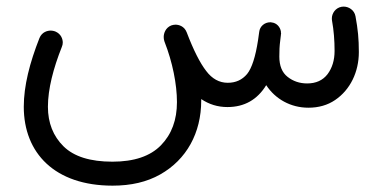

<svg xmlns="http://www.w3.org/2000/svg" viewBox="-20 -300 1171 587"><path d="M52.7 26.4C52.7 168 147.5 267.6 324.2 267.6C380.9 267.6 429.2 256.3 469.7 233.4C550.3 188 595.2 106.4 595.2 7.3V2.9C619.1 19 645.5 27.3 675.3 27.3C727.1 27.3 766.6 4.9 793.9 -39.6C821.8 2.9 868.7 29.3 922.9 29.3C954.1 29.3 981.4 21.5 1004.4 5.9C1050.8 -25.4 1077.1 -80.1 1077.1 -140.6C1077.1 -181.6 1074.2 -210.4 1066.9 -250C1063.5 -269.5 1045.9 -279.8 1030.8 -279.8C1028.8 -279.8 1026.9 -279.8 1024.4 -279.3C1004.9 -275.9 994.6 -258.3 994.6 -244.1C994.6 -241.7 994.6 -239.3 995.1 -236.8C1000.5 -207 1002.9 -176.3 1002.9 -144.5C1002.9 -115.7 995.6 -92.3 981.4 -73.2C966.8 -54.2 945.8 -44.9 918.9 -44.9C896 -44.9 876 -51.8 859.4 -64.9C842.3 -78.1 834 -99.1 834 -127C834 -145 834.5 -159.2 836.9 -177.2C837.4 -182.6 838.4 -188 838.9 -193.8V-195.3C838.9 -195.8 838.9 -196.3 839.4 -197.3V-197.8C839.4 -198.2 839.4 -198.7 838.9 -200.2V-203.1C836.9 -217.3 825.7 -230 810.5 -231.4C809.1 -231.9 807.6 -231.9 806.2 -231.9C789.1 -231.9 774.4 -219.7 772.5 -202.6C771 -193.4 770 -185.1 769 -177.7C761.2 -126.5 750 -91.8 735.4 -73.7C720.2 -55.7 700.7 -46.9 676.3 -46.9C650.4 -46.9 628.4 -59.1 610.4 -83C591.8 -106.9 571.8 -146 550.8 -201.2C543.5 -220.2 526.4 -224.6 516.6 -224.6C512.2 -224.6 507.8 -223.6 503.4 -222.2C485.4 -214.8 480.5 -197.3 480.5 -187C480.5 -182.6 481 -178.7 482.4 -174.3L483.4 -171.4C507.3 -110.4 521 -42.5 521 12.2C521 66.4 504.9 110.4 472.2 144C439.5 177.7 389.6 194.3 323.7 194.3C255.9 194.3 206.1 178.7 174.3 147.5C142.6 116.2 126.5 75.7 126.5 26.4C126.5 -27.8 143.1 -91.3 168.9 -156.2C170.9 -160.6 171.9 -165.5 171.9 -169.9C171.9 -179.7 167.5 -196.3 148.4 -204.1C144 -205.6 139.6 -206.5 135.3 -206.5C125.5 -206.5 108.4 -202.6 100.6 -183.6C70.8 -107.9 52.7 -37.6 52.7 26.4Z"/></svg>

Font: Mikhak
Style: Regular
Weight: 400
Designer: Amin Abedi
Version: Version 3.2